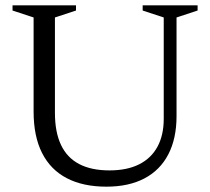

<svg xmlns="http://www.w3.org/2000/svg" viewBox="-20 -690 789 720"><path d="M594 -244.5V-624.5L515 -650.5V-670H721V-650.5L642 -624.5V-254.5Q642 -170.5 611.2 -111.2Q580.5 -52 521.8 -21Q463 10 379 10Q291.5 10 230.5 -21.8Q169.5 -53.5 137.8 -116.2Q106 -179 106 -271.5V-624.5L27 -650.5V-670H265V-650.5L186 -624.5V-267Q186 -194.5 208.8 -146.5Q231.5 -98.5 277 -74.8Q322.5 -51 390.5 -51Q456.5 -51 501.8 -73.8Q547 -96.5 570.5 -139.8Q594 -183 594 -244.5Z"/></svg>

Font: Newsreader Text
Style: Regular
Weight: 400
Designer: Hugues Gentile
Foundry: Production Type
Version: Version 1.001